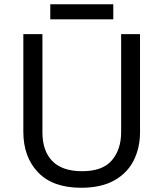

<svg xmlns="http://www.w3.org/2000/svg" viewBox="-20 -875 771 905"><path d="M640 -252Q640 -178 610 -118.5Q580 -59 518.5 -24.5Q457 10 362 10Q229 10 159.5 -62.5Q90 -135 90 -254V-714H180V-251Q180 -164 226.5 -116Q273 -68 367 -68Q464 -68 507.5 -119.5Q551 -171 551 -252V-714H640ZM514 -855V-784H217V-855Z"/></svg>

Font: Noto Sans Gunjala Gondi
Style: Regular
Weight: 400
Designer: Ek Type
Foundry: Ek Type
Version: Version 1.004